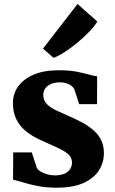

<svg xmlns="http://www.w3.org/2000/svg" viewBox="-20 -904 560 936"><path d="M256 11Q205 11 163.5 2.8Q122 -5.5 92 -15Q62 -24.5 43.5 -28L44.5 -161H135L159.5 -85.5Q164.5 -76 178.8 -67.5Q193 -59 211.5 -54Q230 -49 247 -49Q275.5 -49 294 -57.2Q312.5 -65.5 321.8 -79.8Q331 -94 331 -111.5Q331 -137.5 310.5 -154.2Q290 -171 255.2 -186.2Q220.5 -201.5 177 -221.5Q136.5 -240 106.2 -264.5Q76 -289 59.5 -322.8Q43 -356.5 43 -402Q43 -447.5 69.2 -483.5Q95.5 -519.5 145.2 -540.5Q195 -561.5 266 -561.5Q316.5 -561.5 352 -554.8Q387.5 -548 412 -541Q436.5 -534 453.5 -532L453 -396.5H366L342 -469.5Q338 -478.5 328 -486Q318 -493.5 303.8 -498Q289.5 -502.5 272 -502.5Q247.5 -502.5 229 -494.8Q210.5 -487 200.8 -473.2Q191 -459.5 191 -441Q191 -414 208.8 -396.2Q226.5 -378.5 255.5 -365.2Q284.5 -352 317 -337.5Q348 -324 378.2 -308Q408.5 -292 433 -271.5Q457.5 -251 472 -223.2Q486.5 -195.5 486.5 -157.5Q486.5 -112 462.5 -73.8Q438.5 -35.5 387.5 -12.2Q336.5 11 256 11ZM240.5 -622.5 189.5 -667 358 -884.5 454.5 -799Q440.5 -776 414.8 -749.2Q389 -722.5 357.8 -696.5Q326.5 -670.5 296 -650.8Q265.5 -631 242.5 -622.5Z"/></svg>

Font: Merriweather 36pt Black
Style: Regular
Weight: 900
Version: Version 2.100